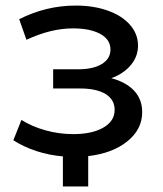

<svg xmlns="http://www.w3.org/2000/svg" viewBox="-20 -557 584 690"><path d="M297 4V113H206V5Q157 1 111 -14Q65 -29 28 -53L57 -126Q95 -102 144 -88.5Q193 -75 243 -75Q311 -75 351.5 -98.5Q392 -122 392 -162Q392 -199 359.5 -219Q327 -239 268 -239H171V-308H261Q315 -308 346 -327Q377 -346 377 -379Q377 -415 340.5 -435Q304 -455 242 -455Q163 -455 75 -414L49 -488Q146 -537 252 -537Q316 -537 367 -519Q418 -501 447 -468Q476 -435 476 -393Q476 -354 450 -323Q424 -292 380 -276Q433 -262 462 -231Q491 -200 491 -154Q491 -92 437.5 -49Q384 -6 297 4Z"/></svg>

Font: APTA Sans Medium
Style: Bold
Weight: 500
Version: Version 7.200